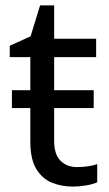

<svg xmlns="http://www.w3.org/2000/svg" viewBox="-20 -679 401 709"><path d="M264 -62Q284 -62 305 -65Q326 -68 339 -73V-6Q325 1 299 5.5Q273 10 249 10Q207 10 171.5 -4.5Q136 -19 114 -55Q92 -91 92 -156V-280H24V-346H92V-468H16V-510L93 -545L128 -659H180V-536H335V-468H180V-346H326V-280H180V-158Q180 -109 203.5 -85.5Q227 -62 264 -62Z"/></svg>

Font: Noto Sans
Style: Regular
Weight: 400
Designer: Monotype Design Team
Foundry: Monotype Imaging Inc.
Version: Version 1.902